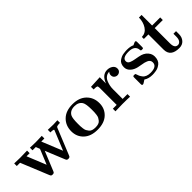

<svg xmlns="http://www.w3.org/2000/svg" viewBox="147 -1540 2452 2452"><g transform="rotate(-45 1373.0 -314.5)"><path d="M25 -397V-444Q127 -441 134 -441Q196 -441 257 -444V-397H201L306 -139L385 -331Q389 -343 389 -344Q389 -347 368 -397H309V-444Q357 -441 409 -441Q427 -441 523 -444V-397H467L581 -117L686 -373Q686 -374 687.5 -376.5Q689 -379 689.5 -381.5Q690 -384 690 -385Q690 -397 632 -397V-444Q698 -441 728 -441Q770 -441 805 -444V-397Q777 -397 762.5 -394Q748 -391 744 -387.5Q740 -384 737 -376L593 -23Q589 -12 586 -7.5Q583 -3 576 0.5Q569 4 557 4Q540 4 533.5 -2Q527 -8 521 -23L415 -282L309 -23Q305 -12 302 -7.5Q299 -3 292 0.5Q285 4 273 4Q256 4 249.5 -2Q243 -8 237 -23L84 -397Z M830 -218Q830 -321 897.5 -387Q965 -453 1085 -453Q1204 -453 1272 -387Q1340 -321 1340 -218Q1340 -121 1273 -57.5Q1206 6 1085 6Q964 6 897 -57.5Q830 -121 830 -218ZM958 -229Q958 -199 958.5 -183.5Q959 -168 962.5 -140.5Q966 -113 974 -98Q982 -83 995.5 -66Q1009 -49 1031.5 -41.5Q1054 -34 1085 -34Q1116 -34 1138.5 -41.5Q1161 -49 1174.5 -66Q1188 -83 1196 -98Q1204 -113 1207.5 -140.5Q1211 -168 1211.5 -183.5Q1212 -199 1212 -229Q1212 -332 1191 -366Q1159 -417 1085 -417Q1005 -417 975 -359Q958 -325 958 -229Z M1410 0V-47H1479V-356Q1479 -384 1468.5 -389.5Q1458 -395 1410 -395V-442L1576 -450V-337Q1617 -450 1709 -450Q1751 -450 1783 -428Q1815 -406 1815 -368Q1815 -340 1796.5 -323.5Q1778 -307 1754 -307Q1730 -307 1711.5 -323Q1693 -339 1693 -368Q1693 -395 1712 -414Q1677 -414 1651 -394.5Q1625 -375 1612 -343.5Q1599 -312 1593 -282Q1587 -252 1587 -222V-47H1674V0Q1638 -3 1536 -3Q1515 -3 1410 0Z M1884 -22V-131Q1884 -150 1887.5 -155Q1891 -160 1908 -160Q1920 -160 1924.5 -158Q1929 -156 1932 -146Q1938 -125 1945.5 -109Q1953 -93 1968.5 -72.5Q1984 -52 2011.5 -41Q2039 -30 2076 -30Q2190 -30 2190 -105Q2190 -126 2179 -141Q2168 -156 2147 -164.5Q2126 -173 2112.5 -176.5Q2099 -180 2079 -183Q2030 -192 2011 -196Q1992 -200 1967.5 -210.5Q1943 -221 1924 -238Q1884 -272 1884 -322Q1884 -353 1895 -377Q1906 -401 1925.5 -414.5Q1945 -428 1964 -436.5Q1983 -445 2007.5 -448Q2032 -451 2043.5 -452Q2055 -453 2068 -453Q2131 -453 2169 -434Q2208 -453 2214 -453Q2226 -453 2229 -447.5Q2232 -442 2232 -425V-345Q2232 -326 2228.5 -321.5Q2225 -317 2208 -317Q2193 -317 2189.5 -321Q2186 -325 2185 -337Q2177 -421 2067 -421Q1955 -421 1955 -359Q1955 -342 1964.5 -330Q1974 -318 1993.5 -311Q2013 -304 2024 -301Q2035 -298 2057 -294Q2122 -283 2150.5 -274.5Q2179 -266 2206 -246Q2261 -202 2261 -140Q2261 -105 2250 -78.5Q2239 -52 2219.5 -37Q2200 -22 2181 -12.5Q2162 -3 2137 0.5Q2112 4 2101 5Q2090 6 2076 6Q2004 6 1958 -26L1932 -9Q1911 6 1902 6Q1890 6 1887 0Q1884 -6 1884 -22Z M2320 -397V-433Q2390 -435 2429 -494.5Q2468 -554 2469 -635H2516V-444H2662V-397H2516V-121Q2516 -34 2574 -34Q2598 -34 2616 -56.5Q2634 -79 2634 -126V-177H2681V-124Q2681 -68 2648.5 -31Q2616 6 2560 6Q2402 6 2402 -123V-397Z"/></g></svg>

Font: CMU Serif
Style: Bold
Weight: 700
Version: Version 0.7.0